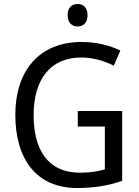

<svg xmlns="http://www.w3.org/2000/svg" viewBox="-20 -935 701 965"><path d="M370 -915C341 -915 320 -897 320 -859C320 -821 341 -802 370 -802C399 -802 420 -821 420 -859C420 -897 399 -915 370 -915ZM371 -377V-299H507V-84C474 -74 436 -67 383 -67C216 -67 149 -188 149 -357C149 -539 236 -646 388 -646C447 -646 504 -629 552 -605L585 -681C529 -708 463 -724 390 -724C175 -724 57 -577 57 -358C57 -137 162 10 367 10C454 10 524 -2 594 -26V-377Z"/></svg>

Font: Noto Sans Arabic UI SmCn
Style: Regular
Weight: 400
Width: 4
Designer: Monotype Design Team, Nadine Chahine and Nizar Qandah
Foundry: Monotype Imaging Inc.
Version: Version 2.010